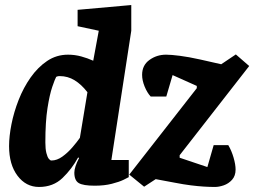

<svg xmlns="http://www.w3.org/2000/svg" viewBox="-20 -730 1009 762"><path d="M135 12Q83 12 49.5 -32.5Q16 -77 16 -150Q16 -189 25.5 -237Q35 -285 54 -333.5Q73 -382 101.5 -422.5Q130 -463 167 -488Q204 -513 250 -513Q277 -513 302.5 -506Q328 -499 350 -489L372 -608L288 -626V-691L501 -710V-608L422 -95H491V-27Q488 -25 470.5 -16.5Q453 -8 423.5 -0.5Q394 7 356 7Q310 7 292.5 -3.5Q275 -14 275 -45Q275 -56 280 -71Q285 -86 294 -103L290 -105Q265 -59 228 -23.5Q191 12 135 12ZM184 -93Q206 -93 227.5 -108.5Q249 -124 267.5 -145.5Q286 -167 297 -183L327 -364Q303 -395 276 -411.5Q249 -428 217 -428Q213 -428 210 -427.5Q207 -427 203 -425Q198 -416 187.5 -385.5Q177 -355 168.5 -301Q160 -247 160 -165Q160 -139 164 -123Q168 -107 173.5 -100Q179 -93 184 -93ZM833 12Q812 12 788.5 10.5Q765 9 737 5.5Q709 2 673 -5L598 -19L552 11L493 -37L761 -380V-389L665 -432L640 -347H578Q564 -362 554 -386.5Q544 -411 544 -433Q544 -471 573 -492Q602 -513 639 -513Q659 -513 694 -508.5Q729 -504 774 -494L858 -475L916 -514L969 -468L693 -114V-104L803 -67L828 -154H886Q899 -132 907 -104.5Q915 -77 915 -57Q915 -32 901 -16.5Q887 -1 868 5.5Q849 12 833 12Z"/></svg>

Font: Faustina Light ExtraBold
Style: Italic
Weight: 800
Italic angle: -8°
Version: Version 1.200